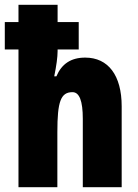

<svg xmlns="http://www.w3.org/2000/svg" viewBox="-27 -780 576 800"><path d="M213 -760H50V-688H-7V-574H50V0H212V-230C212 -357 226 -396 275 -396C304 -396 318 -359 318 -285V0H480V-337C480 -466 424 -540 328 -540C269 -540 230 -514 208 -462H199C208 -506 213 -542 213 -567V-574H301V-688H213Z"/></svg>

Font: Noto Sans Myanmar ExtraCondensed Black
Style: Regular
Weight: 900
Width: 2
Designer: Monotype Design Team
Foundry: Monotype Imaging Inc.
Version: Version 2.107